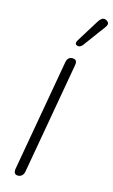

<svg xmlns="http://www.w3.org/2000/svg" viewBox="-154 -1093 681 1158"><g transform="rotate(15 187.0 -514.0)"><path d="M61 -16Q61 -22 62 -26L185 -723Q191 -759 222 -759Q248 -759 248 -734Q248 -727 247 -723L124 -26Q121 -9 111 0.5Q101 10 86 10Q61 10 61 -16ZM217 -854Q217 -861 223 -871L310 -1011Q327 -1038 344 -1038Q352 -1038 360 -1033Q374 -1025 374 -1014Q374 -1004 364 -991L262 -853Q250 -838 236 -838Q233 -838 227 -840Q217 -844 217 -854Z"/></g></svg>

Font: Kodchasan Light
Style: Italic
Weight: 300
Italic angle: -10°
Version: Version 1.000; ttfautohint (v1.6)